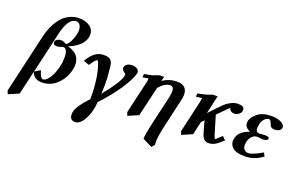

<svg xmlns="http://www.w3.org/2000/svg" viewBox="-110 -1150 2880 1864"><g transform="rotate(20 1330.0 -217.5)"><path d="M358.9 -401.9Q357.9 -401.9 357.4 -402.3L356 -402.8Q356 -400.9 355 -399.9ZM304.2 -488.8 206.1 -61 264.2 -97.2Q287.1 -20 311 -20Q338.9 -20 364.5 -53.5Q390.1 -86.9 405 -125.5Q419.9 -164.1 428.2 -201.2Q438 -238.3 438 -289.1Q438 -383.3 390.1 -382.8Q385.3 -382.8 367.2 -375Q349.1 -367.2 333 -367.2Q291 -367.2 291 -395Q291 -396 291.5 -399.4Q292 -402.8 292 -404.8Q295.9 -418.9 312.5 -428.5Q329.1 -438 349.1 -438Q369.1 -438 387.2 -428.2L399.9 -419.9Q422.9 -419.9 443.4 -460.4Q463.9 -501 474.1 -543.9Q479 -566.9 479 -584Q479 -617.2 465.1 -639.2Q451.2 -661.1 425.8 -661.1Q344.2 -660.6 304.2 -488.8ZM27.8 199.2 169.9 -416Q182.1 -469.2 204.1 -517.1Q226.1 -564.9 259 -606.9Q292 -648.9 340.1 -673.6Q388.2 -698.2 443.8 -698.2Q507.8 -698.2 552 -668.2Q596.2 -638.2 596.2 -584Q596.2 -568.8 592.8 -554.2Q570.8 -459 432.1 -404.8Q453.1 -399.9 472.7 -390.9Q492.2 -381.8 513.2 -366Q534.2 -350.1 547.1 -322Q560.1 -293.9 560.1 -257.8Q560.1 -232.9 553.2 -205.1Q532.2 -114.3 466.6 -51Q400.9 12.2 310.1 12.2Q267.1 12.2 240 -8.3Q212.9 -28.8 205.1 -60.1L147.9 187L41 232.9Z M1152.8 -386.2Q1137.7 -324.2 1066.9 -216.6Q996.1 -108.9 881.8 12.2L887.2 8.8Q885.3 47.9 874 96.2Q870.1 114.3 861.1 137.7Q852.1 161.1 836.4 191.7Q820.8 222.2 796.9 242.7Q772.9 263.2 746.1 263.2Q690.9 263.2 690.9 201.2Q690.9 186 693.8 173.8Q710.9 107.9 814.9 -1L811 2V-15.1Q811 -218.3 762.2 -352.1Q753.4 -375 745.1 -375Q731 -375 684.1 -304.2L625 -325.2Q692.9 -445.3 788.1 -444.8Q842.3 -444.8 861.1 -424.8Q879.9 -404.8 884.8 -362.8Q897 -261.7 897 -174.8Q897 -130.9 894 -83Q1028.8 -248 1044.9 -315.9Q1047.9 -328.1 1047.9 -334Q1047.9 -342.8 1042 -347.2Q1028.8 -353 1017.8 -366Q1006.8 -378.9 1006.8 -393.1Q1006.8 -394 1007.3 -396Q1007.8 -397.9 1007.8 -398.9Q1020 -444.8 1085 -444.8Q1114.7 -444.8 1134.3 -431.4Q1153.8 -418 1153.8 -396Q1153.8 -395 1153.3 -391.6Q1152.8 -388.2 1152.8 -386.2Z M1410.6 -444.8 1397.9 -397.9Q1464.8 -444.8 1545.9 -444.8Q1651.9 -444.8 1651.9 -346.2Q1651.9 -320.3 1642.6 -284.2L1577.6 0Q1550.8 116.2 1550.8 173.8Q1550.8 195.8 1552.7 205.1L1526.9 236.8L1427.7 188Q1427.7 144 1460.9 0L1524.9 -276.9Q1532.7 -314 1532.7 -339.8Q1532.7 -388.7 1496.6 -389.2Q1442.4 -389.2 1382.8 -320.8L1311 -13.2L1203.6 33.2L1190.9 -1L1268.6 -336.9Q1273.4 -361.8 1273.9 -367.2Q1273.9 -378.4 1267.6 -377.9Q1263.7 -377.9 1258.8 -377Q1253.9 -376 1241 -373.5Q1228 -371.1 1213.9 -369.1L1216.8 -404.8Q1273.9 -413.6 1303.7 -421.9Q1308.6 -423.8 1314.7 -426.5Q1320.8 -429.2 1328.4 -432.1Q1335.9 -435.1 1338.9 -436Q1360.8 -444.8 1374 -444.8Z M2239.3 -390.1Q2236.3 -373 2215.3 -357.9Q2194.3 -342.8 2172.4 -342.8Q2148.4 -342.8 2134.3 -353.3Q2120.1 -363.8 2120.1 -378.9Q2120.1 -382.8 2121.6 -384.8Q2113.8 -380.9 2049.3 -314.9L2007.3 -272Q2023.4 -218.8 2055.2 -110.8Q2074.2 -45.9 2083.5 -45.9L2089.4 -51.3Q2095.2 -56.6 2111.8 -71.8Q2128.4 -86.9 2143.6 -101.1Q2171.4 -70.3 2179.2 -69.8Q2128.4 -21 2097.9 -4.4Q2067.4 12.2 2032.2 12.2Q2005.4 12.2 1987.3 -4.4Q1969.2 -21 1956.5 -64Q1925.8 -176.8 1923.3 -183.1L1896.5 -154.8L1865.2 -18.1L1758.3 27.8L1745.1 -5.9L1821.3 -336.9Q1827.1 -365.7 1827.1 -371.8Q1827.1 -377.9 1824.2 -377.9Q1820.3 -377.9 1766.1 -369.1L1769.5 -404.8Q1853.5 -418.9 1895.5 -438Q1906.7 -444.8 1926.3 -444.8H1963.4L1920.4 -255.9Q1929.2 -265.6 1951.2 -288.3Q1973.1 -311 1985.4 -325.2Q2026.4 -368.2 2047.4 -387.7Q2068.4 -407.2 2104.2 -426Q2140.1 -444.8 2177.2 -444.8Q2241.2 -444.8 2241.2 -405.8Q2241.2 -396 2239.3 -390.1Z M2375 -121.1Q2372.1 -106 2372.1 -92.8Q2372.1 -64 2387.2 -46.4Q2402.3 -28.8 2429.2 -28.8Q2473.1 -28.8 2572.3 -86.9L2591.3 -51.8Q2508.3 12.2 2409.2 12.2Q2322.3 12.2 2286.1 -17.3Q2250 -46.9 2250 -88.9Q2250 -100.1 2253.9 -118.2Q2270 -193.4 2376 -229Q2317.9 -255.9 2318.4 -299.8Q2318.4 -305.7 2320.3 -321.8Q2330.1 -363.8 2381.1 -404.3Q2432.1 -444.8 2521 -444.8Q2582 -444.8 2621.1 -424.8Q2660.2 -404.8 2660.2 -377Q2660.2 -373 2659.2 -370.1Q2654.3 -349.1 2634.3 -339.6Q2614.3 -330.1 2593.3 -330.1Q2550.3 -330.1 2541 -363.8Q2527.8 -407.7 2507.3 -408.2Q2487.3 -408.2 2465.8 -387.7Q2444.3 -367.2 2434.1 -325.2Q2429.2 -300.3 2429.2 -288.1Q2429.2 -243.2 2471.2 -243.2Q2474.1 -244.1 2479 -244.1Q2506.8 -248 2522.9 -248Q2568.8 -248 2569.3 -230Q2569.3 -228 2568.4 -227.1Q2563.5 -202.1 2512.2 -202.1Q2509.3 -202.1 2504.6 -202.6Q2500 -203.1 2494.1 -204.1Q2488.3 -205.1 2485.4 -205.1Q2470.2 -208 2461.9 -208Q2431.2 -208 2408 -185.1Q2384.8 -162.1 2375 -121.1Z"/></g></svg>

Font: Linux Libertine O
Style: Semibold Italic
Weight: 600
Italic angle: -11.5°
Designer: Philipp H. Poll
Foundry: Philipp H. Poll
Version: Version 5.1.2